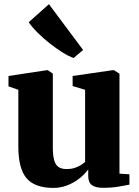

<svg xmlns="http://www.w3.org/2000/svg" viewBox="-20 -886 662 916"><path d="M471 10Q435.5 10 418.2 -3Q401 -16 401 -46V-78Q385 -55.5 359.2 -35Q333.5 -14.5 301.5 -2Q269.5 10.5 236 10.5Q146 10.5 106.8 -35.5Q67.5 -81.5 67.5 -187V-457.5L20.5 -474V-523.5L202.5 -551H208.5L232 -534.5V-184.5Q232 -145.5 238.2 -122.5Q244.5 -99.5 258.8 -89.5Q273 -79.5 297 -79.5Q319.5 -79.5 336.5 -85Q353.5 -90.5 365.8 -98.5Q378 -106.5 386 -113.5V-457.5L326.5 -475.5V-523.5L516 -551H524L550 -534.5V-57.5L597.5 -54.5V-5Q579 -1.5 546.2 4.2Q513.5 10 471 10ZM330.5 -609.5Q307.5 -617.5 277.2 -636.5Q247 -655.5 216 -680Q185 -704.5 158.8 -730.8Q132.5 -757 117 -780L213.5 -866L376.5 -647.5L331.5 -609.5Z"/></svg>

Font: Merriweather 60pt Black
Style: Regular
Weight: 900
Version: Version 2.100